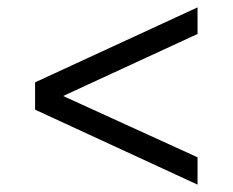

<svg xmlns="http://www.w3.org/2000/svg" viewBox="-20 -620 630 520"><path d="M151 -360 515 -194V-120L75 -323V-397L515 -600V-528Z"/></svg>

Font: PT Root UI Web
Style: Regular
Weight: 400
Designer: Vitaly Kuzmin
Foundry: ParaType Ltd.
Version: Version 1.000W